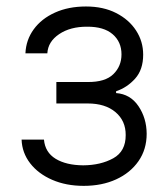

<svg xmlns="http://www.w3.org/2000/svg" viewBox="-20 -573 525 604"><path d="M47.9 -133.9H118.3Q121.8 -93.8 155 -73.5Q188.2 -53.3 241.8 -52.9Q296.9 -53.3 336.3 -75.1Q375.7 -96.9 375.4 -148.1Q375.7 -192.8 343.4 -220.2Q311.1 -247.5 256 -247.5H157.3V-315H256Q311.1 -314.6 336.6 -339.7Q362.2 -364.7 362.2 -402Q362.2 -441.4 334.3 -465.4Q306.5 -489.3 254.3 -489Q201.3 -489.3 166.2 -465.7Q131 -442.1 128.9 -405.2H60Q61.8 -447.4 86.1 -480.8Q110.4 -514.2 152.9 -533.4Q195.3 -552.6 250.4 -552.6Q305 -552.6 345.3 -532Q385.7 -511.4 408 -477.1Q430.4 -442.8 430.4 -400.9Q430.4 -354 405.2 -325.8Q380 -297.6 345.2 -285.9V-280.2Q389.9 -277 415.5 -239.2Q441.1 -201.3 441.4 -152.3Q441.4 -103 415.7 -66.1Q389.9 -29.1 345.3 -8.7Q300.8 11.7 243.3 11.7Q187.9 11.7 144.2 -7.3Q100.5 -26.3 74.9 -59.3Q49.4 -92.3 47.9 -133.9Z"/></svg>

Font: Inter UI Light
Style: Regular
Weight: 300
Designer: Rasmus Andersson
Foundry: rsms
Version: 3.2;8d6f07862